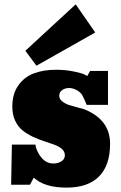

<svg xmlns="http://www.w3.org/2000/svg" viewBox="-20 -854 555 883"><path d="M378.4 -371.6 374.5 -381.8Q370.1 -392.1 364.7 -403.8Q359.4 -415.5 357.4 -418Q348.1 -431.6 331.1 -440.4Q314 -449.2 297.4 -449.2Q279.3 -449.2 265.9 -439.7Q252.4 -430.2 252.4 -413.1Q252.4 -398.4 267.1 -387.2Q281.7 -376 298.8 -370.6Q315.9 -365.2 338.9 -359.4Q361.8 -353.5 368.7 -351.1Q486.3 -303.2 486.3 -192.9Q486.3 -93.8 435.5 -42.5Q384.8 8.8 285.6 8.8Q184.1 8.8 135.3 -37.1L117.7 -4.4H31.2L34.7 -189H142.6Q148.4 -155.3 170.9 -128.7Q193.4 -102.1 225.6 -102.1Q245.6 -102.1 262 -111.8Q278.3 -121.6 278.3 -140.1Q278.3 -156.7 264.9 -168.7Q251.5 -180.7 230.2 -188.5Q209 -196.3 183.1 -204.6Q157.2 -212.9 131.6 -224.9Q106 -236.8 84.7 -253.4Q63.5 -270 50 -298.3Q36.6 -326.7 36.6 -364.3Q36.6 -421.4 63.5 -460.2Q90.3 -499 134.5 -516.1Q178.7 -533.2 237.8 -533.2Q282.7 -533.2 319.8 -525.1Q356.9 -517.1 366.7 -512.5Q376.5 -507.8 381.3 -504.4L394.5 -527.8H476.6V-371.6ZM418 -704.6 147.5 -551.8 96.7 -620.6 328.1 -834Z"/></svg>

Font: Bevan
Style: Regular
Weight: 400
Foundry: vernon adams
Version: Version 1.000